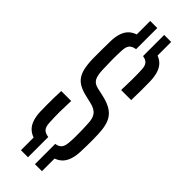

<svg xmlns="http://www.w3.org/2000/svg" viewBox="-320 -924 1041 1041"><g transform="rotate(45 200.5 -403.5)"><path d="M120.6 -779V-899H174.7V-779ZM227.8 -779V-899H281.5V-779ZM120.6 92V-25H174.7V92ZM227.8 92V-25H281.5V92ZM174.7 6Q109 0.8 79 -31.4Q49.1 -63.6 46.8 -131.3Q46.3 -159.8 46.1 -184.6Q45.9 -209.5 46.4 -234.7Q47 -260 48.2 -289.3H124.4Q122.4 -245 122.1 -204.2Q121.9 -163.3 124.4 -121.4Q125.5 -94 136.8 -80.5Q148.1 -67.1 174.7 -63.3ZM227.8 6V-63.4Q252.4 -67.6 263 -80.8Q273.6 -94.1 275.6 -121.4Q277.6 -143.1 277.9 -168.2Q278.2 -193.3 277.5 -218.4Q276.7 -243.6 275.6 -265.3Q274.4 -305.6 259.5 -325.5Q244.6 -345.3 210.7 -354.2L154.8 -367.5Q113.8 -377.7 90.4 -396.8Q67 -415.9 56.9 -448.5Q46.9 -481.1 45.4 -531.1Q44.9 -563.4 45.3 -598.7Q45.7 -634 46.2 -670.1Q48.1 -737.3 78 -769.3Q107.8 -801.3 174.7 -806V-736.7Q149.1 -732.9 137.9 -719.7Q126.6 -706.5 125.4 -679.2Q123.3 -640.8 123.5 -605.4Q123.7 -569.9 125.4 -531.1Q126.6 -488 137.5 -467.8Q148.3 -447.6 175.6 -440.8L228.2 -429Q274.9 -418.2 302.1 -398.6Q329.3 -379.1 341.6 -346.6Q353.8 -314.2 355.3 -265.3Q356.3 -244.3 356.3 -221.1Q356.3 -197.9 356 -174.9Q355.7 -151.9 354.8 -131.3Q352.1 -63.6 322.5 -31.2Q292.9 1.3 227.8 6ZM274 -522.7Q275.5 -568.4 275.8 -605.9Q276.1 -643.4 274.6 -679.2Q273.6 -706.1 263 -719.6Q252.4 -733.1 227.8 -736.8V-806Q291.4 -800.8 320.4 -768.8Q349.5 -736.9 351.8 -669.2Q352.8 -637.9 352.4 -600.6Q352.1 -563.4 351.1 -522.7Z"/></g></svg>

Font: Big Shoulders Stencil Text Thin
Style: Regular
Weight: 100
Designer: Patric King
Foundry: XO Type Co
Version: Version 2.001